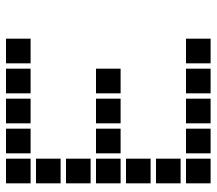

<svg xmlns="http://www.w3.org/2000/svg" viewBox="-61 -670 722 640"><g transform="rotate(-90 300.0 -350.0)"><path d="M10 -691Q9 -691 9 -691Q9 -691 9 -690V-610Q9 -609 9 -609Q9 -609 10 -609H90Q91 -609 91 -609Q91 -609 91 -610V-690Q91 -691 91 -691Q91 -691 90 -691ZM110 -691Q109 -691 109 -691Q109 -691 109 -690V-610Q109 -609 109 -609Q109 -609 110 -609H190Q191 -609 191 -609Q191 -609 191 -610V-690Q191 -691 191 -691Q191 -691 190 -691ZM210 -691Q209 -691 209 -691Q209 -691 209 -690V-610Q209 -609 209 -609Q209 -609 210 -609H290Q291 -609 291 -609Q291 -609 291 -610V-690Q291 -691 291 -691Q291 -691 290 -691ZM310 -691Q309 -691 309 -691Q309 -691 309 -690V-610Q309 -609 309 -609Q309 -609 310 -609H390Q391 -609 391 -609Q391 -609 391 -610V-690Q391 -691 391 -691Q391 -691 390 -691ZM410 -691Q409 -691 409 -691Q409 -691 409 -690V-610Q409 -609 409 -609Q409 -609 410 -609H490Q491 -609 491 -609Q491 -609 491 -610V-690Q491 -691 491 -691Q491 -691 490 -691ZM10 -591Q9 -591 9 -591Q9 -591 9 -590V-510Q9 -509 9 -509Q9 -509 10 -509H90Q91 -509 91 -509Q91 -509 91 -510V-590Q91 -591 91 -591Q91 -591 90 -591ZM10 -491Q9 -491 9 -491Q9 -491 9 -490V-410Q9 -409 9 -409Q9 -409 10 -409H90Q91 -409 91 -409Q91 -409 91 -410V-490Q91 -491 91 -491Q91 -491 90 -491ZM10 -391Q9 -391 9 -391Q9 -391 9 -390V-310Q9 -309 9 -309Q9 -309 10 -309H90Q91 -309 91 -309Q91 -309 91 -310V-390Q91 -391 91 -391Q91 -391 90 -391ZM110 -391Q109 -391 109 -391Q109 -391 109 -390V-310Q109 -309 109 -309Q109 -309 110 -309H190Q191 -309 191 -309Q191 -309 191 -310V-390Q191 -391 191 -391Q191 -391 190 -391ZM210 -391Q209 -391 209 -391Q209 -391 209 -390V-310Q209 -309 209 -309Q209 -309 210 -309H290Q291 -309 291 -309Q291 -309 291 -310V-390Q291 -391 291 -391Q291 -391 290 -391ZM310 -391Q309 -391 309 -391Q309 -391 309 -390V-310Q309 -309 309 -309Q309 -309 310 -309H390Q391 -309 391 -309Q391 -309 391 -310V-390Q391 -391 391 -391Q391 -391 390 -391ZM10 -291Q9 -291 9 -291Q9 -291 9 -290V-210Q9 -209 9 -209Q9 -209 10 -209H90Q91 -209 91 -209Q91 -209 91 -210V-290Q91 -291 91 -291Q91 -291 90 -291ZM10 -191Q9 -191 9 -191Q9 -191 9 -190V-110Q9 -109 9 -109Q9 -109 10 -109H90Q91 -109 91 -109Q91 -109 91 -110V-190Q91 -191 91 -191Q91 -191 90 -191ZM10 -91Q9 -91 9 -91Q9 -91 9 -90V-10Q9 -9 9 -9Q9 -9 10 -9H90Q91 -9 91 -9Q91 -9 91 -10V-90Q91 -91 91 -91Q91 -91 90 -91ZM110 -91Q109 -91 109 -91Q109 -91 109 -90V-10Q109 -9 109 -9Q109 -9 110 -9H190Q191 -9 191 -9Q191 -9 191 -10V-90Q191 -91 191 -91Q191 -91 190 -91ZM210 -91Q209 -91 209 -91Q209 -91 209 -90V-10Q209 -9 209 -9Q209 -9 210 -9H290Q291 -9 291 -9Q291 -9 291 -10V-90Q291 -91 291 -91Q291 -91 290 -91ZM310 -91Q309 -91 309 -91Q309 -91 309 -90V-10Q309 -9 309 -9Q309 -9 310 -9H390Q391 -9 391 -9Q391 -9 391 -10V-90Q391 -91 391 -91Q391 -91 390 -91ZM410 -91Q409 -91 409 -91Q409 -91 409 -90V-10Q409 -9 409 -9Q409 -9 410 -9H490Q491 -9 491 -9Q491 -9 491 -10V-90Q491 -91 491 -91Q491 -91 490 -91Z"/></g></svg>

Font: Doto Black ExtraBold
Style: Regular
Weight: 800
Monospace: yes
Version: Version 1.000